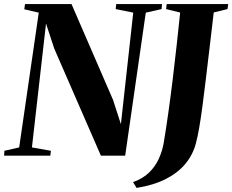

<svg xmlns="http://www.w3.org/2000/svg" viewBox="-41 -763 1138 941"><path d="M-21 0 -19.5 -24 53 -40.5 149 -701 78 -717.5 81.5 -743H309.5L513 -273.5L551.5 -154.5L612 -701L526 -718.5L528.5 -743H753L751 -718.5L673.5 -701L572.5 0H453.5L225 -524.5L184.5 -647.5L115.5 -40.5L208.5 -24L205.5 0ZM628.5 158 611 129.5Q658 113 688.8 83.5Q719.5 54 737 15.8Q754.5 -22.5 761.5 -63.5Q773 -132.5 784 -210.5Q795 -288.5 805.2 -371.8Q815.5 -455 824.5 -538.5Q833.5 -622 842 -701.5L773 -718.5L776 -743H1077.5L1074 -718.5L1006.5 -702Q995.5 -608.5 985.8 -526Q976 -443.5 967.5 -372.5Q959 -301.5 951.2 -242.8Q943.5 -184 935.5 -138Q927.5 -92 919 -60Q904 -4 867.5 40Q831 84 771.8 114.2Q712.5 144.5 628.5 158Z"/></svg>

Font: Merriweather 120pt ExtraBold
Style: Italic
Weight: 800
Italic angle: -7.8°
Version: Version 2.101